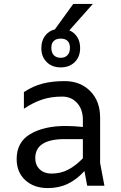

<svg xmlns="http://www.w3.org/2000/svg" viewBox="-20 -948 620 980"><path d="M191 -703Q191 -739 209.5 -764.5Q228 -790 260 -798L354 -928H454L334 -793Q360 -782 374.5 -758.5Q389 -735 389 -703Q389 -658 361.5 -631Q334 -604 290 -604Q246 -604 218.5 -631Q191 -658 191 -703ZM337 -704Q337 -727 325 -739Q313 -751 290 -751Q267 -751 254.5 -739Q242 -727 242 -704Q242 -680 254.5 -666.5Q267 -653 290 -653Q312 -653 324.5 -666.5Q337 -680 337 -704ZM425 0 411 -75Q372 -32 326.5 -10Q281 12 224 12Q153 12 109 -28.5Q65 -69 65 -136Q65 -223 135 -264Q205 -305 315 -305Q355 -305 403 -300V-336Q403 -390 373.5 -422.5Q344 -455 297 -455Q241 -455 195.5 -440Q150 -425 102 -393V-478Q149 -509 198 -521.5Q247 -534 310 -534Q390 -534 440.5 -483Q491 -432 491 -348V-116L513 0ZM403 -140V-238H311Q160 -238 160 -141Q160 -105 183 -83.5Q206 -62 242 -62Q290 -62 328 -82Q366 -102 403 -140Z"/></svg>

Font: AmikoRegular
Style: Regular
Weight: 400
Designer: Pablo Impallari, Rodrigo Fuenzalida, Andres Torresi
Foundry: Impallari Type
Version: Version 1.000; ttfautohint (v1.3)